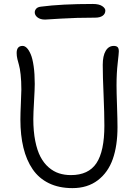

<svg xmlns="http://www.w3.org/2000/svg" viewBox="-20 -946 703 979"><path d="M210 -846.2Q185.5 -846.2 171.4 -857.2Q157.2 -868.2 157.2 -882.8Q157.2 -893.1 164.6 -901.6Q171.9 -910.2 189 -912.1Q293 -925.8 453.1 -925.8Q484.9 -925.8 501 -915Q517.1 -904.3 517.1 -892.1Q517.1 -875.5 503.4 -865.7Q489.7 -856 465.8 -856Q369.1 -856 290.8 -851.1Q212.4 -846.2 210 -846.2ZM349.1 13.2Q280.8 13.2 229.5 -11.7Q178.2 -36.6 146.5 -83Q114.7 -129.4 99.4 -192.9Q84 -256.3 84 -336.9Q84 -366.2 86.4 -418.9Q88.9 -471.7 88.9 -488.8Q88.9 -532.7 85.2 -565.7Q81.5 -598.6 76.9 -613.8Q72.3 -628.9 68.6 -645Q64.9 -661.1 64.9 -675.8Q64.9 -711.9 95.2 -711.9Q106.4 -711.9 116.9 -701.4Q127.4 -690.9 136.7 -669.2Q146 -647.5 151.6 -608.4Q157.2 -569.3 157.2 -518.1Q157.2 -492.7 153.6 -430.4Q149.9 -368.2 149.9 -338.9Q149.9 -276.4 159.7 -227.5Q169.4 -178.7 186.5 -146.2Q203.6 -113.8 228.3 -92.5Q252.9 -71.3 280.8 -62.3Q308.6 -53.2 341.8 -53.2Q431.2 -53.2 471.7 -114Q512.2 -174.8 512.2 -305.2Q512.2 -368.2 508.1 -462.9Q503.9 -557.6 503.9 -615.2Q503.9 -661.1 518.8 -686.5Q533.7 -711.9 560.1 -711.9Q573.2 -711.9 579.6 -705.8Q585.9 -699.7 585.9 -684.1Q585.9 -674.3 580.1 -623.8Q574.2 -573.2 574.2 -511.2Q574.2 -476.6 576.7 -405.8Q579.1 -335 579.1 -297.9Q579.1 -203.6 555.2 -135.3Q531.2 -66.9 478.8 -26.9Q426.3 13.2 349.1 13.2Z"/></svg>

Font: Shantell Sans Normal
Style: Regular
Weight: 300
Designer: Stephen Nixon, Anya Danilova, Shantell Martin
Foundry: Arrow Type
Version: Version 1.006;[559af2be0]